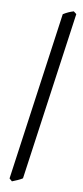

<svg xmlns="http://www.w3.org/2000/svg" viewBox="-101 -755 429 993"><g transform="rotate(10 113.0 -258.5)"><path d="M217.3 -707 93.3 177.2Q85 183.1 67.6 190.9Q50.3 198.7 39.6 202.6L24.9 189.9L148.4 -694.3Q174.8 -710.9 202.1 -718.8Z"/></g></svg>

Font: Dai Banna SIL
Style: Italic
Weight: 400
Italic angle: -11°
Designer: Victor Gaultney
Foundry: SIL International
Version: Version 4.000